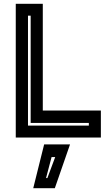

<svg xmlns="http://www.w3.org/2000/svg" viewBox="-20 -720 586 1005"><path d="M62.5 0V-700H204V-141.5H508V0ZM126.5 -62.5H445V-76.5H140.5V-638H126.5ZM154 265 211 36H346.5L267 265ZM221 212H228L269 102H250Z"/></svg>

Font: Tourney
Style: Bold
Weight: 700
Designer: Tyler Finck
Foundry: Etcetera Type Co
Version: Version 1.015